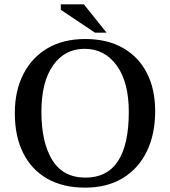

<svg xmlns="http://www.w3.org/2000/svg" viewBox="-20 -848 780 881"><path d="M371 13Q269 13 197 -28Q125 -69 86.5 -145.5Q48 -222 48 -329Q48 -431 87 -507.5Q126 -584 198 -626.5Q270 -669 371 -669Q472 -669 544 -628Q616 -587 654 -513Q692 -439 692 -338Q692 -232 653.5 -153Q615 -74 543 -30.5Q471 13 371 13ZM372 -33Q571 -33 571 -335Q571 -471 515.5 -547.5Q460 -624 368 -624Q277 -624 223.5 -548Q170 -472 170 -335Q170 -194 220 -113.5Q270 -33 372 -33ZM469 -698H416L259 -803V-828H365Z"/></svg>

Font: STIX Two Text Medium
Style: Regular
Weight: 500
Designer: Ross Mills, John Hudson & Paul Hanslow, Tiro Typeworks Ltd; with prior portions MicroPress Inc., and Coen Hoffman.
Foundry: Tiro Typeworks Ltd
Version: Version 2.13 b171